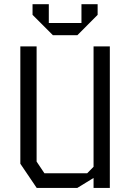

<svg xmlns="http://www.w3.org/2000/svg" viewBox="-20 -924 640 944"><path d="M440 -696V-104L408.5 -72H198.5L160 -129.5V-696H80V-119L160.5 0H360L440 -49V0H520V-696ZM140 -851V-903.5H220V-811H380.5V-903.5H460V-851L360.5 -751H240Z"/></svg>

Font: Kode
Style: Regular
Weight: 400
Monospace: yes
Designer: Isa Ozler
Foundry: Kadena LLC
Version: Version 1.000;gftools[0.9.28]